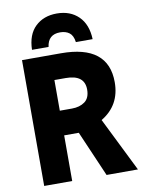

<svg xmlns="http://www.w3.org/2000/svg" viewBox="-100 -1005 800 1073"><g transform="rotate(-10 300.0 -468.5)"><path d="M62 0H221V-259H304L416 0H594L442 -307Q551 -372 551 -503Q551 -714 283 -714H62ZM221 -399V-573H285Q392 -573 392 -489Q392 -441 363 -420Q334 -399 290 -399ZM298 -937Q374 -937 421 -891Q468 -845 471 -761H376Q371 -799 350.5 -814.5Q330 -830 298 -830Q230 -830 221 -761H127Q129 -847 176 -892Q223 -937 298 -937Z"/></g></svg>

Font: Noto Sans Mono Extra
Style: Regular
Weight: 800
Designer: Monotype Design Team
Foundry: Monotype Imaging Inc.
Version: Version 1.900